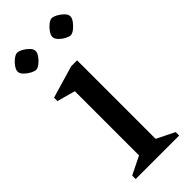

<svg xmlns="http://www.w3.org/2000/svg" viewBox="-214 -670 704 704"><g transform="rotate(-45 138.5 -317.5)"><path d="M26.1 0V-18.1L96 -52.6V-385.5L25.4 -405.1V-422.7L151 -459.6H182V-52.6L251.6 -18.1V0ZM51.3 -541.1Q43.4 -541.1 31 -547.7Q18.6 -554.3 8.4 -564.5Q-1.7 -574.7 -1.7 -584.4Q-1.7 -593.9 6.7 -605.8Q15.2 -617.8 26.6 -626.4Q38.1 -635 45.9 -635Q54.6 -635 66.9 -628.4Q79.2 -621.7 89.1 -611.5Q98.9 -601.2 98.9 -591.3Q98.9 -581.8 90.4 -570Q81.8 -558.1 70.8 -549.6Q59.7 -541.1 51.3 -541.1ZM230.5 -541.1Q222.7 -541.1 210.3 -547.7Q197.9 -554.3 188.1 -564.5Q178.4 -574.7 178.4 -584.4Q178.4 -593.9 186.8 -605.8Q195.1 -617.8 206.1 -626.4Q217.2 -635 225.9 -635Q233.7 -635 246.1 -628.4Q258.5 -621.7 268.7 -611.5Q278.8 -601.2 278.8 -591.3Q278.8 -581.8 270 -570Q261.1 -558.1 250.1 -549.6Q239 -541.1 230.5 -541.1Z"/></g></svg>

Font: Ancizar Serif Light
Style: Regular
Weight: 300
Designer: Cesar Puertas, Viviana Monsalve, Julian Moncada, Julian Prieto, Jose Castro, Felipe Aragon, Mariel Hernandez, Sara Alarc
Version: Version 8.100